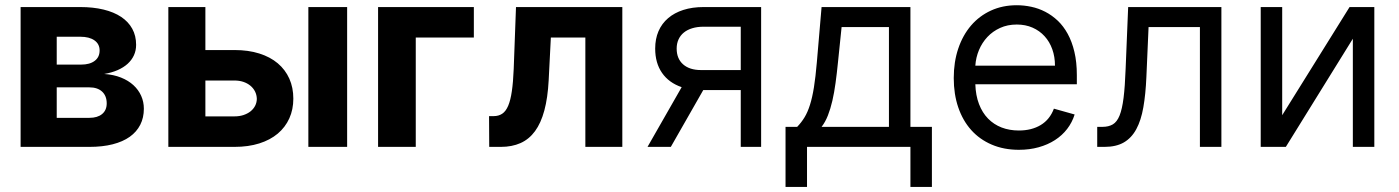

<svg xmlns="http://www.w3.org/2000/svg" viewBox="-20 -573 5458 749"><path d="M60.4 -545.5H293Q343.4 -545.5 383.9 -535.7Q424.4 -525.9 452.6 -507.1Q480.8 -488.3 495.9 -460.9Q511 -433.6 511 -398.1Q511 -376.1 502.5 -357.4Q494 -338.8 478 -324.2Q462 -309.7 438.9 -299.5Q415.8 -289.4 386.4 -284.4Q423.3 -282 452.1 -270.4Q480.8 -258.9 500.5 -240.8Q520.2 -222.7 530.7 -199.2Q541.2 -175.8 541.2 -148.8Q541.2 -114 527.2 -86.3Q513.1 -58.6 486.2 -39.4Q459.2 -20.2 419.6 -10.1Q380 0 328.8 0H60.4ZM328.8 -113.3Q360.4 -113.3 378.4 -128.2Q396.3 -143.1 396.3 -169.7Q396.3 -198.9 378.4 -215.6Q360.4 -232.2 328.8 -232.2H201.3V-113.3ZM296.2 -321Q330.3 -321 349.4 -335.6Q368.6 -350.1 368.6 -376.1Q368.6 -401.3 348.5 -415.5Q328.5 -429.7 293 -429.7H201.3V-321Z M894.5 -377.8Q948.9 -377.8 991.5 -364.3Q1034.1 -350.9 1063.6 -326Q1093 -301.1 1108.7 -266.2Q1124.3 -231.2 1124.3 -188.2Q1124.3 -146 1108.7 -111.3Q1093 -76.7 1063.6 -51.8Q1034.1 -27 991.5 -13.5Q948.9 0 894.5 0H636.7V-545.5H781.2V-377.8ZM1182.9 -545.5H1334.2V0H1182.9ZM781.2 -119H894.5Q913.7 -119 929.5 -124.1Q945.3 -129.3 956.9 -138.3Q968.4 -147.4 975 -159.8Q981.5 -172.2 981.9 -187.1Q981.5 -202.8 975 -215.9Q968.4 -229 956.9 -238.6Q945.3 -248.2 929.5 -253.6Q913.7 -258.9 894.5 -258.9H781.2Z M1828.5 -426.5H1601.9V0H1454.9V-545.5H1828.5Z M1887.8 -120H1905.9Q1925.1 -120 1939.1 -129.3Q1953.1 -138.5 1962.4 -160.2Q1971.6 -181.8 1976.7 -217Q1981.9 -252.1 1984 -304L1992.9 -545.5H2407.7V0H2263.5V-426.5H2128.9L2120.4 -259.9Q2116.8 -191.4 2103.5 -142Q2090.2 -92.7 2067.1 -61.3Q2044 -29.8 2010.7 -14.9Q1977.3 0 1933.9 0H1888.5Z M2869.7 -221.6H2723.4L2596.9 0H2506L2639.2 -233Q2589.5 -250 2562.7 -288.5Q2535.9 -327.1 2535.9 -383.5Q2535.9 -421.2 2548.8 -451.2Q2561.8 -481.2 2586.3 -502.1Q2610.8 -523.1 2645.8 -534.3Q2680.8 -545.5 2724.8 -545.5H2949.2V0H2869.7ZM2869.7 -468.8H2724.8Q2700.3 -468.8 2680.8 -462.9Q2661.2 -457 2647.7 -446Q2634.2 -435 2627 -419.2Q2619.7 -403.4 2619.7 -383.5Q2619.7 -344.1 2644.9 -321.9Q2670.1 -299.7 2714.8 -299.7H2869.7Z M3044.4 -78.1H3089.8Q3106.5 -95.5 3118.6 -115.4Q3130.7 -135.3 3139.7 -163.9Q3148.8 -192.5 3155.2 -232.4Q3161.6 -272.4 3166.5 -329.5L3185 -545.5H3531.6V-78.1H3615.4V156.2H3531.6V0H3128.2V156.2H3044.4ZM3447.8 -78.1V-467.3H3263.1L3248.9 -329.5Q3244.7 -286.9 3239.5 -249.3Q3234.4 -211.6 3227.1 -180Q3219.8 -148.4 3209.7 -122.7Q3199.6 -96.9 3185 -78.1Z M3954.9 11.4Q3896 11.4 3848.7 -8.9Q3801.5 -29.1 3768.6 -65.9Q3735.8 -102.6 3718.2 -154.1Q3700.6 -205.6 3700.6 -268.5Q3700.6 -331.3 3718.2 -383.5Q3735.8 -435.7 3768.1 -473.4Q3800.4 -511 3845.7 -531.8Q3891 -552.6 3946.4 -552.6Q3974.8 -552.6 4003.2 -546.5Q4031.6 -540.5 4057.7 -527Q4083.8 -513.5 4106.2 -492.4Q4128.6 -471.2 4145.2 -440.9Q4161.9 -410.5 4171.3 -370.6Q4180.8 -330.6 4180.8 -279.8V-244.3H3784.8Q3786.2 -200.6 3799.2 -166.9Q3812.1 -133.2 3834.5 -110.3Q3856.9 -87.4 3887.4 -75.6Q3918 -63.9 3954.9 -63.9Q4004.3 -63.9 4039.8 -85.2Q4075.3 -106.5 4091.3 -149.1L4172.2 -126.4Q4162.6 -95.5 4143.1 -70.1Q4123.6 -44.7 4095.5 -26.6Q4067.5 -8.5 4032 1.4Q3996.4 11.4 3954.9 11.4ZM4095.5 -316.8Q4095.5 -351.6 4085 -380.9Q4074.6 -410.2 4055 -431.6Q4035.5 -453.1 4008 -465.2Q3980.5 -477.3 3946.4 -477.3Q3910.5 -477.3 3881.6 -464.1Q3852.6 -451 3831.9 -428.8Q3811.1 -406.6 3799 -377.7Q3786.9 -348.7 3784.8 -316.8Z M4260.3 -78.1H4280.2Q4304.7 -78.1 4321 -87.7Q4337.4 -97.3 4347.5 -122.3Q4357.6 -147.4 4363.1 -191.4Q4368.6 -235.4 4371.1 -304L4381 -545.5H4744.7V0H4660.9V-467.3H4460.6L4452.1 -272.7Q4449.2 -205.6 4440.3 -154.7Q4431.5 -103.7 4412.8 -69.2Q4394.2 -34.8 4364.2 -17.4Q4334.2 0 4288.7 0H4260.3Z M5244.7 -545.5H5341.3V0H5257.5V-421.9L4996.1 0H4898.1V-545.5H4981.9V-123.6Z"/></svg>

Font: Fast_Sans
Style: Regular
Weight: 400
Designer: Rasmus Andersson
Foundry: rsms
Version: Version 3.018;git-588b23468